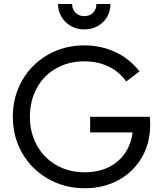

<svg xmlns="http://www.w3.org/2000/svg" viewBox="-20 -954 838 987"><path d="M45.9 -353.5Q45.9 -457 94.2 -541Q142.6 -625 226.6 -672.9Q310.5 -720.7 413.1 -720.7Q498 -720.7 571.8 -687Q645.5 -653.3 697.3 -586.9L628.9 -535.2Q590.8 -587.9 535.6 -613.3Q480.5 -638.7 413.1 -638.7Q332 -638.7 268.6 -602.5Q205.1 -566.4 169.4 -501.5Q133.8 -436.5 133.8 -353.5Q133.8 -271.5 169.9 -206.5Q206.1 -141.6 270 -105Q334 -68.4 416 -68.4Q491.2 -68.4 547.4 -99.1Q603.5 -129.9 633.8 -185.1Q664.1 -240.2 664.1 -312.5L698.2 -273.4H443.4V-353.5H750Q752 -330.1 752 -312.5Q752 -218.8 709 -144.5Q666 -70.3 589.4 -28.3Q512.7 13.7 416 13.7Q312.5 13.7 227.5 -34.7Q142.6 -83 94.2 -167Q45.9 -251 45.9 -353.5ZM413.1 -802.7Q376 -802.7 345.2 -819.8Q314.5 -836.9 296.4 -866.7Q278.3 -896.5 278.3 -933.6H350.6Q350.6 -906.2 368.2 -888.7Q385.7 -871.1 413.1 -871.1Q441.4 -871.1 458.5 -888.7Q475.6 -906.2 475.6 -933.6H547.9Q547.9 -896.5 530.3 -866.7Q512.7 -836.9 481.9 -819.8Q451.2 -802.7 413.1 -802.7Z"/></svg>

Font: Wanted Sans Std Variable
Style: Regular
Weight: 400
Designer: Original Design by Kil Hyung-jin and Kang Hanbin, Wanted Lab, Inc;
Foundry: Wanted Lab, Inc.
Version: Version 1.003;Glyphs 3.2 (3227)